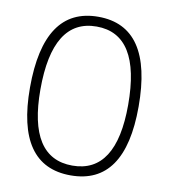

<svg xmlns="http://www.w3.org/2000/svg" viewBox="-81 -772 747 850"><g transform="rotate(10 293.0 -346.5)"><path d="M293 9.8Q48.8 9.8 48.8 -341.8Q48.8 -703.1 293 -703.1Q537.1 -703.1 537.1 -341.8Q537.1 9.8 293 9.8ZM293 -34.2Q490.2 -34.2 490.2 -341.8Q490.2 -659.2 293 -659.2Q95.7 -659.2 95.7 -341.8Q95.7 -34.2 293 -34.2Z"/></g></svg>

Font: Cascadia Mono ExtraLight
Style: Regular
Weight: 200
Monospace: yes
Designer: Aaron Bell
Foundry: Saja Typeworks
Version: Version 2404.023; ttfautohint (v1.8.4)